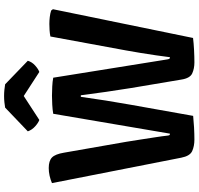

<svg xmlns="http://www.w3.org/2000/svg" viewBox="-36 -908 950 918"><g transform="rotate(-90 439.0 -449.0)"><path d="M22.5 -675.5Q38.5 -682.5 57.5 -686.8Q76.5 -691 94.5 -691Q129 -691 145 -675.5Q161 -660 168 -618L220 -320.5Q225 -291 230.5 -254.2Q236 -217.5 241.5 -182.8Q247 -148 249.5 -124Q250.5 -115 252.5 -113.2Q254.5 -111.5 259 -111.5L354 -669.5Q374 -673 397.8 -674.2Q421.5 -675.5 440.5 -675.5Q461 -675.5 484.8 -674.2Q508.5 -673 526.5 -669.5L614 -124Q615.5 -115 617.8 -113.2Q620 -111.5 624.5 -111.5Q628 -140.5 633.5 -178Q639 -215.5 645.2 -253.5Q651.5 -291.5 657 -322L723.5 -683Q738 -686 753.8 -687Q769.5 -688 783.5 -688Q799.5 -688 816.8 -686Q834 -684 847.5 -679.5L854 -671L716.5 -1Q693 2 659.5 3.8Q626 5.5 600 5.5Q570 5.5 547 -5Q524 -15.5 517.5 -57L477 -298Q468 -352.5 458.8 -417.2Q449.5 -482 442.5 -537.5H435Q427.5 -482 417.2 -417.5Q407 -353 397 -298L344 -0.5Q320 2 288.8 3.8Q257.5 5.5 231 5.5Q199 5.5 175.5 -5.2Q152 -16 144 -57.5ZM495 -899.5 607.5 -791Q601.5 -771 584.8 -756Q568 -741 554 -736L439 -810.5L324.5 -736Q310.5 -741 293.8 -756Q277 -771 270 -791L383.5 -899.5Q395 -901.5 409.5 -903Q424 -904.5 439 -904.5Q454 -904.5 468.5 -903Q483 -901.5 495 -899.5Z"/></g></svg>

Font: Signika SemiBold
Style: Regular
Weight: 600
Designer: Anna Giedry
Foundry: Anna Giedry
Version: Version 2.001